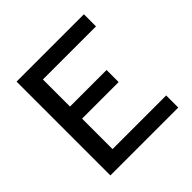

<svg xmlns="http://www.w3.org/2000/svg" viewBox="-180 -854 1010 1010"><g transform="rotate(-45 325.0 -349.0)"><path d="M83 0V-698H584V-608H189V-406.5H461V-316.5H189V-90H588V0Z"/></g></svg>

Font: Azeret Mono Thin
Style: Regular
Weight: 100
Designer: Martin Vácha
Foundry: Displaay
Version: Version 1.002